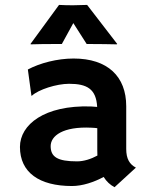

<svg xmlns="http://www.w3.org/2000/svg" viewBox="-20 -762 623 794"><path d="M62.5 -154.3C62.5 -48.8 142.1 7.3 277.8 7.3C320.8 7.3 369.1 -8.8 408.7 -30.3C420.4 -11.2 435.5 2.4 453.6 12.2L542 -68.8C515.6 -82.5 502 -105.5 502 -146V-322.8C502 -445.8 425.3 -520 284.2 -520C216.3 -520 144.5 -501 95.2 -474.6L109.9 -366.7L111.3 -365.7C138.7 -391.6 213.9 -415.5 265.6 -415.5C339.4 -415.5 377.9 -394.5 381.8 -319.8C374 -320.8 363.3 -321.3 355.5 -321.8C163.6 -327.6 62.5 -246.6 62.5 -154.3ZM189.5 -157.7C189.5 -200.2 240.2 -239.7 357.9 -233.9C367.7 -233.4 375.5 -232.9 382.3 -231.9V-141.6C382.3 -133.8 382.3 -126 382.8 -118.7C356.9 -104.5 326.7 -94.7 298.8 -94.7C217.3 -94.7 189.5 -113.3 189.5 -157.7ZM107.4 -578.6C127.9 -579.6 176.3 -580.1 235.8 -580.1L283.2 -666.5L338.4 -580.1C385.7 -580.1 443.4 -579.1 462.9 -578.6L464.8 -580.1L340.3 -741.7C333 -741.2 291.5 -740.2 281.2 -740.2C269 -740.2 234.4 -740.7 224.1 -741.7L106 -580.1Z"/></svg>

Font: HammersmithOne
Style: Regular
Weight: 400
Designer: Nicole Fally
Foundry: Nicole Fally
Version: Version 1.003